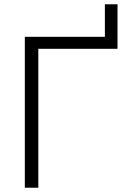

<svg xmlns="http://www.w3.org/2000/svg" viewBox="-20 -877 587 897"><path d="M96 0V-705H470V-857H529V-649H159V0Z"/></svg>

Font: Nunito Sans 11pt Light
Style: Regular
Weight: 300
Version: Version 3.101;gftools[0.9.27]